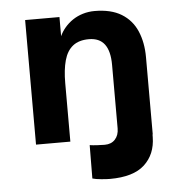

<svg xmlns="http://www.w3.org/2000/svg" viewBox="-50 -568 725 780"><g transform="rotate(-5 312.0 -177.5)"><path d="M367 165Q355 165 332 163Q309 161 296 157L297 21Q309 23 328.5 24Q348 25 358 25Q385 25 400.5 8Q416 -9 416 -37V-70H556L555 11Q554 81 508.5 123Q463 165 367 165ZM80 0V-508H220V-430Q228 -448 242 -464.5Q256 -481 274.5 -493.5Q293 -506 316 -513Q339 -520 364 -520Q431 -520 473.5 -494Q516 -468 536 -421.5Q556 -375 556 -315V0H416V-296Q416 -352 395 -380Q374 -408 331 -408Q290 -408 265.5 -388.5Q241 -369 230.5 -331Q220 -293 220 -239V0Z"/></g></svg>

Font: Inclusive Sans
Style: Bold
Weight: 700
Designer: Olivia King
Foundry: Olivia King
Version: Version 2.004